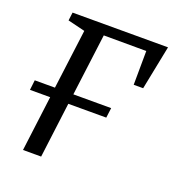

<svg xmlns="http://www.w3.org/2000/svg" viewBox="-104 -621 647 706"><g transform="rotate(20 219.0 -268.5)"><path d="M61.5 -537H435L400.5 -364.5H363.5L364.5 -497L198 -497.5L167 -255.5H315L310 -216.5H161.5L134 0H63L90.5 -216.5H11.5L16 -255.5H95L125 -488.5L57.5 -505Z"/></g></svg>

Font: Merriweather 60pt Light
Style: Italic
Weight: 300
Italic angle: -7.8°
Version: Version 2.101